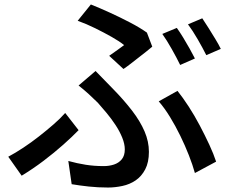

<svg xmlns="http://www.w3.org/2000/svg" viewBox="-20 -796 1040 860"><path d="M469 -546Q488 -559 506.5 -572.5Q525 -586 536 -594Q515 -611 480.5 -630.5Q446 -650 406.5 -669.5Q367 -689 328 -703L387 -776Q427 -760 473 -739Q519 -718 563 -695Q607 -672 638 -650L662 -587Q653 -579 637 -566.5Q621 -554 602.5 -539.5Q584 -525 566 -511Q548 -497 533 -487ZM286 -75Q326 -64 364 -58Q402 -52 445 -52Q469 -52 490.5 -59Q512 -66 525.5 -82.5Q539 -99 539 -127Q539 -151 527.5 -179.5Q516 -208 497.5 -236Q479 -264 457.5 -290Q436 -316 418 -336Q400 -354 377.5 -374.5Q355 -395 332 -413L408 -478Q428 -457 447.5 -437.5Q467 -418 485 -399Q535 -348 571.5 -300.5Q608 -253 627.5 -207.5Q647 -162 647 -116Q647 -69 630.5 -37.5Q614 -6 587.5 12Q561 30 528 37Q495 44 464 44Q419 44 377.5 39.5Q336 35 301 29ZM853 -21Q843 -57 826 -100.5Q809 -144 787.5 -188Q766 -232 741.5 -272Q717 -312 691 -342L775 -389Q799 -359 825 -319Q851 -279 874.5 -234.5Q898 -190 917.5 -148Q937 -106 948 -72ZM332 -213Q304 -184 263.5 -148Q223 -112 175.5 -76Q128 -40 77 -9L17 -94Q49 -111 84.5 -134.5Q120 -158 154.5 -185Q189 -212 220 -239Q251 -266 272 -290ZM772 -671Q785 -653 800 -628.5Q815 -604 829 -579Q843 -554 853 -534L787 -505Q772 -536 749.5 -576Q727 -616 707 -644ZM886 -714Q899 -695 914.5 -670Q930 -645 945 -620.5Q960 -596 969 -577L904 -549Q888 -581 865.5 -620Q843 -659 822 -687Z"/></svg>

Font: Noto Sans SC Medium
Style: Regular
Weight: 500
Designer: Ryoko NISHIZUKA  (kana, bopomofo & ideographs); Paul D. Hunt (Latin, Greek & Cyrillic); Sandoll Communications , Soo-you
Foundry: Adobe
Version: Version 2.004-H2;hotconv 1.0.118;makeotfexe 2.5.65603